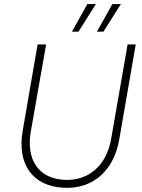

<svg xmlns="http://www.w3.org/2000/svg" viewBox="-20 -919 700 945"><path d="M290 5C434 14 540 -76 567 -233L648 -700H608L527 -235C504 -103 414 -26 293 -34C169 -42 107 -134 132 -274L207 -700H165L92 -277C63 -112 139 -4 290 5ZM366 -763 452 -899H410L334 -763ZM489 -763 575 -899H533L457 -763Z"/></svg>

Font: Fixel Text 20240404 ExtraLight
Style: Italic
Weight: 200
Width: 4
Italic angle: -10°
Designer: AlfaBravo + MacPaw
Foundry: Kyrylo Tkachov, Marchela Mozhyna, Serhii Makarenko, Maria Weinstein, Zakhar Kryvoshyya
Version: Version 1.211;Glyphs 3.2 (3225)